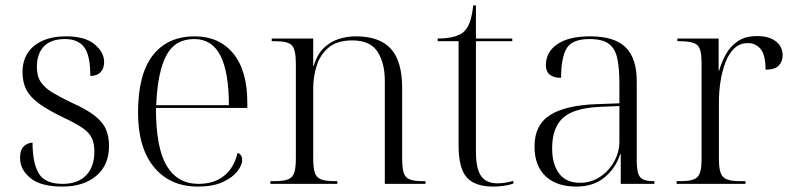

<svg xmlns="http://www.w3.org/2000/svg" viewBox="-20 -678 2921 708"><path d="M210 10Q131 10 92.5 -21Q54 -52 54 -96Q54 -127 69 -139.5Q84 -152 100 -152Q100 -77 123 -38.5Q146 0 211 0Q267 0 297.5 -31.5Q328 -63 328 -119Q328 -149 318.5 -169Q309 -189 284.5 -206Q260 -223 215 -244Q157 -272 124 -296Q91 -320 77 -347.5Q63 -375 63 -412Q63 -474 106 -509Q149 -544 224 -544Q294 -544 329 -514.5Q364 -485 364 -449Q364 -426 351 -412Q338 -398 313 -398Q313 -475 290 -504.5Q267 -534 220 -534Q168 -534 142 -507Q116 -480 116 -431Q116 -397 130.5 -375.5Q145 -354 174 -336.5Q203 -319 245 -299Q299 -275 329 -251.5Q359 -228 370.5 -201.5Q382 -175 382 -140Q382 -69 335 -29.5Q288 10 210 10Z M710 10Q607 10 548 -61.5Q489 -133 489 -263Q489 -404 543.5 -474Q598 -544 698 -544Q788 -544 840 -481Q892 -418 892 -299V-280H555Q555 -132 595 -66Q635 0 712 0Q769 0 806 -29.5Q843 -59 856 -114Q873 -109 873 -88Q873 -69 855 -46Q837 -23 801 -6.5Q765 10 710 10ZM824 -290Q824 -411 793 -472.5Q762 -534 696 -534Q625 -534 593 -473Q561 -412 556 -290Z M977 0V-10H991Q1025 -10 1042 -16.5Q1059 -23 1065 -41Q1071 -59 1071 -94V-443Q1071 -495 1056.5 -510.5Q1042 -526 997 -526H982V-536H1135V-435H1137Q1149 -477 1174 -501Q1199 -525 1230 -534.5Q1261 -544 1292 -544Q1380 -544 1421.5 -498Q1463 -452 1463 -353V-94Q1463 -59 1468.5 -41Q1474 -23 1490.5 -16.5Q1507 -10 1539 -10H1549V0H1399V-380Q1399 -446 1372 -487.5Q1345 -529 1279 -529Q1223 -529 1192 -503Q1161 -477 1148 -436.5Q1135 -396 1135 -352V-94Q1135 -59 1141 -41Q1147 -23 1164 -16.5Q1181 -10 1214 -10H1224V0Z M1799 10Q1731 10 1701 -24Q1671 -58 1671 -143V-526H1594V-536Q1658 -536 1687 -558Q1704 -572 1712.5 -596.5Q1721 -621 1725 -658H1735V-536H1869V-526H1735V-119Q1735 -56 1754 -29Q1773 -2 1814 -2Q1842 -2 1873 -11V-1Q1859 4 1838.5 7Q1818 10 1799 10Z M2105 10Q2032 10 1991.5 -28.5Q1951 -67 1951 -138Q1951 -217 2008 -253.5Q2065 -290 2181 -294L2264 -297V-372Q2264 -425 2256.5 -461.5Q2249 -498 2225.5 -516Q2202 -534 2154 -534Q2089 -534 2069 -499Q2049 -464 2049 -391Q1993 -391 1993 -438Q1993 -486 2035 -515Q2077 -544 2156 -544Q2246 -544 2287 -503.5Q2328 -463 2328 -379V-86Q2328 -41 2340 -25.5Q2352 -10 2389 -10H2393V0H2269V-110H2267Q2251 -59 2210 -24.5Q2169 10 2105 10ZM2119 -4Q2160 -4 2193 -26Q2226 -48 2245 -83Q2264 -118 2264 -155V-287L2191 -284Q2093 -279 2054.5 -242Q2016 -205 2016 -131Q2016 -73 2041.5 -38.5Q2067 -4 2119 -4Z M2475 0V-10H2492Q2536 -10 2551.5 -25Q2567 -40 2567 -87V-450Q2567 -497 2551.5 -511.5Q2536 -526 2487 -526H2478V-536H2630V-418H2632Q2640 -447 2656 -476.5Q2672 -506 2700 -525.5Q2728 -545 2772 -545Q2816 -545 2841 -525.5Q2866 -506 2866 -474Q2866 -451 2851.5 -436Q2837 -421 2803 -421Q2803 -475 2785 -497Q2767 -519 2738 -519Q2708 -519 2688 -500Q2668 -481 2655.5 -449Q2643 -417 2637 -378.5Q2631 -340 2631 -302V-90Q2631 -41 2646.5 -25.5Q2662 -10 2706 -10H2729V0Z"/></svg>

Font: Noto Serif Display Light
Style: Regular
Weight: 300
Designer: Monotype Design Team
Foundry: Monotype Imaging Inc.
Version: Version 2.009